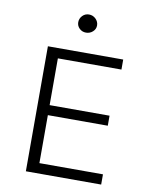

<svg xmlns="http://www.w3.org/2000/svg" viewBox="-89 -869 728 934"><g transform="rotate(10 275.0 -402.0)"><path d="M104 0V-617.5H476V-568H162V-337H458V-287.5H162V-50.5H476V0ZM274.5 -715Q255.5 -715 242.2 -727.8Q229 -740.5 229 -758.5Q229 -777 242.2 -790.8Q255.5 -804.5 274.5 -804.5Q294 -804.5 308 -790.8Q322 -777 322 -758.5Q322 -740.5 308 -727.8Q294 -715 274.5 -715Z"/></g></svg>

Font: Karla Light
Style: Regular
Weight: 300
Designer: Jonathan Pinhorn
Version: Version 2.004;gftools[0.9.33]